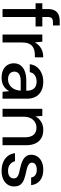

<svg xmlns="http://www.w3.org/2000/svg" viewBox="803 -1563 772 2418"><g transform="rotate(90 1189.0 -354.0)"><path d="M94 0V-572Q94 -624 112 -657Q130 -690 163.5 -705Q197 -720 246 -720H301V-635H261Q225 -635 209.5 -620.5Q194 -606 194 -570V0ZM21 -416V-501H313V-416Z M415 0V-501H505L514 -406Q531 -439 557.5 -463Q584 -487 620 -500Q656 -513 702 -513V-407H670Q638 -407 609.5 -399Q581 -391 560 -373.5Q539 -356 527 -325Q515 -294 515 -247V0Z M961 12Q899 12 858 -9Q817 -30 797 -65Q777 -100 777 -141Q777 -191 802.5 -226Q828 -261 876.5 -280Q925 -299 992 -299H1123Q1123 -343 1110 -371.5Q1097 -400 1071 -414.5Q1045 -429 1007 -429Q962 -429 929 -407.5Q896 -386 889 -343H789Q795 -397 825.5 -434.5Q856 -472 904 -492.5Q952 -513 1007 -513Q1077 -513 1125 -488Q1173 -463 1198 -417.5Q1223 -372 1223 -309V0H1136L1128 -85Q1118 -65 1102.5 -47Q1087 -29 1066.5 -16Q1046 -3 1019.5 4.5Q993 12 961 12ZM980 -69Q1012 -69 1038 -82Q1064 -95 1082.5 -117.5Q1101 -140 1110.5 -168Q1120 -196 1121 -227V-229H1002Q959 -229 932 -218.5Q905 -208 893.5 -189.5Q882 -171 882 -148Q882 -124 893.5 -106Q905 -88 927 -78.5Q949 -69 980 -69Z M1350 0V-501H1440L1446 -414Q1470 -460 1514 -486.5Q1558 -513 1616 -513Q1676 -513 1719 -488.5Q1762 -464 1785.5 -415.5Q1809 -367 1809 -293V0H1709V-283Q1709 -354 1678.5 -390.5Q1648 -427 1589 -427Q1549 -427 1517.5 -408Q1486 -389 1468 -353Q1450 -317 1450 -264V0Z M2131 12Q2068 12 2020 -9Q1972 -30 1943.5 -68Q1915 -106 1909 -157H2010Q2016 -133 2031 -113Q2046 -93 2071 -81Q2096 -69 2131 -69Q2164 -69 2185 -78.5Q2206 -88 2216.5 -104Q2227 -120 2227 -139Q2227 -166 2213 -180.5Q2199 -195 2172.5 -203.5Q2146 -212 2109 -219Q2076 -226 2044 -236Q2012 -246 1986 -262Q1960 -278 1944.5 -302.5Q1929 -327 1929 -362Q1929 -405 1952 -439.5Q1975 -474 2017 -493.5Q2059 -513 2118 -513Q2201 -513 2252 -473Q2303 -433 2312 -360H2215Q2211 -394 2185.5 -412.5Q2160 -431 2117 -431Q2074 -431 2051 -414Q2028 -397 2028 -369Q2028 -352 2041.5 -338Q2055 -324 2080.5 -314.5Q2106 -305 2142 -298Q2193 -287 2235 -272.5Q2277 -258 2302.5 -229Q2328 -200 2328 -146Q2329 -100 2304.5 -64Q2280 -28 2236 -8Q2192 12 2131 12Z"/></g></svg>

Font: DMSans_18ptMedium
Style: Regular
Weight: 500
Designer: Colophon Foundry, Jonny Pinhorn
Foundry: Colophon Foundry
Version: Version 4.004;gftools[0.9.30]